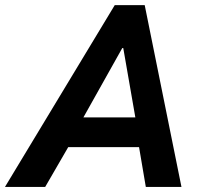

<svg xmlns="http://www.w3.org/2000/svg" viewBox="-66 -740 796 760"><path d="M388.2 -719.7H506.8L652.3 0H511.2L484.4 -157.7H204.1L112.8 0H-46.4ZM469.7 -275.4 421.9 -549.8H418L264.2 -275.4Z"/></svg>

Font: Reddit Sans Fudge
Style: Bold
Weight: 700
Italic angle: -11.25°
Designer: Stephen Hutchings
Version: Version 1.013